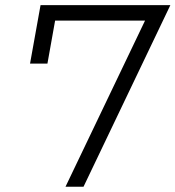

<svg xmlns="http://www.w3.org/2000/svg" viewBox="-20 -713 670 733"><path d="M230 0H298.8L630.4 -693.4H134.8L94.7 -470.2H161.1L190.4 -634.3H533.7Z"/></svg>

Font: Cascadia Mono PL Light
Style: Italic
Weight: 300
Italic angle: -10°
Monospace: yes
Designer: Aaron Bell
Foundry: Saja Typeworks
Version: Version 2404.023